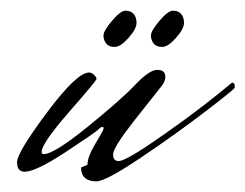

<svg xmlns="http://www.w3.org/2000/svg" viewBox="-20 -327 460 360"><path d="M132 -13 144 -18Q144 -33 158.5 -57Q173 -81 174 -85Q175 -89 172 -89Q169 -89 163.5 -83.5Q158 -78 102.5 -41.5Q47 -5 26 -5Q12 -5 12 -23Q12 -41 68 -116Q124 -191 147 -191Q152 -191 156.5 -186.5Q161 -182 161 -179Q161 -176 109.5 -117Q58 -58 58 -42Q58 -38 62 -38Q81 -38 144 -89Q207 -140 233.5 -168Q260 -196 275 -196Q290 -196 290 -183Q290 -175 284 -167Q278 -159 261.5 -138.5Q245 -118 231 -100Q192 -50 192 -37.5Q192 -25 202.5 -25Q213 -25 254 -52Q330 -103 393 -154L415 -172Q420 -172 420 -166V-163Q424 -163 366.5 -119Q309 -75 243.5 -31Q178 13 161 13Q132 13 132 -13ZM215.5 -307Q225 -307 230.5 -301Q236 -295 236 -284Q236 -273 221 -256Q206 -239 195 -239Q184 -239 179 -245.5Q174 -252 174 -260.5Q174 -269 190 -288Q206 -307 215.5 -307ZM304.5 -307Q314 -307 319.5 -301Q325 -295 325 -284Q325 -273 310 -256Q295 -239 284 -239Q273 -239 268 -245.5Q263 -252 263 -260.5Q263 -269 279 -288Q295 -307 304.5 -307Z"/></svg>

Font: Mrs Saint Delafield
Style: Regular
Weight: 400
Designer: Alejandro Paul
Foundry: Alejandro Paul
Version: Version 1.000